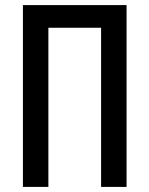

<svg xmlns="http://www.w3.org/2000/svg" viewBox="-20 -734 587 754"><path d="M70 0V-714H477V0H377V-625H170V0Z"/></svg>

Font: Noto Sans ExtraCondensed Medium
Style: Regular
Weight: 500
Width: 2
Designer: Monotype Design Team
Foundry: Monotype Imaging Inc.
Version: Version 2.013; ttfautohint (v1.8.4.7-5d5b)